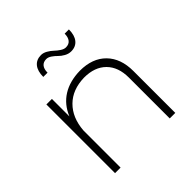

<svg xmlns="http://www.w3.org/2000/svg" viewBox="-191 -880 1030 1030"><g transform="rotate(-45 324.0 -364.5)"><path d="M104 0V-521H146V-388.2Q172.4 -452.6 226.6 -486.6Q280.8 -520.5 358.9 -522Q454.1 -522 507.6 -467.5Q561 -413.1 561 -317.9V0H519V-310.1Q519 -390.1 474.1 -435.1Q429.2 -480 349.1 -480Q259.3 -478 206.1 -425.3Q152.8 -372.6 146 -282.2V0ZM196.8 -637.2Q196.8 -681.2 216.3 -705.1Q235.8 -729 271 -729Q288.1 -729 305.9 -718.8Q323.7 -708.5 336.7 -696Q349.6 -683.6 365.5 -673.3Q381.3 -663.1 395 -663.1Q418 -663.1 429.9 -678Q441.9 -692.9 441.9 -720.2H474.1Q474.1 -676.3 454.6 -652.1Q435.1 -627.9 399.9 -627.9Q380.4 -627.9 362.1 -638.2Q343.8 -648.4 331.8 -660.9Q319.8 -673.3 304.7 -683.6Q289.6 -693.8 275.9 -693.8Q252.9 -693.8 241 -679.2Q229 -664.6 229 -637.2Z"/></g></svg>

Font: Trueno UltraLight
Style: Regular
Weight: 250
Designer: Julieta Ulanovsky
Foundry: Julieta Ulanovsky
Version: Version 3.001b | FøM Fix